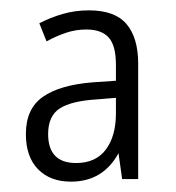

<svg xmlns="http://www.w3.org/2000/svg" viewBox="-20 -742 340 371"><path d="M152 -722Q202 -722 224.5 -695.5Q247 -669 247 -619V-396H216L209 -446Q179 -391 117 -391Q77 -391 53.5 -415Q30 -439 30 -483Q30 -532 63 -555Q96 -578 160 -583L204 -586V-617Q204 -654 190 -669.5Q176 -685 147 -685Q126 -685 107 -678.5Q88 -672 70 -662L56 -697Q77 -708 101 -715Q125 -722 152 -722ZM168 -550Q118 -547 95.5 -532.5Q73 -518 73 -483Q73 -427 127 -427Q165 -427 184.5 -453Q204 -479 204 -523V-553Z"/></svg>

Font: Noto Sans Sinhala UI Condensed Light
Style: Regular
Weight: 300
Width: 3
Designer: Jelle Bosma - Monotype Design Team
Foundry: Monotype Imaging Inc.
Version: Version 2.006; ttfautohint (v1.8.4.7-5d5b)